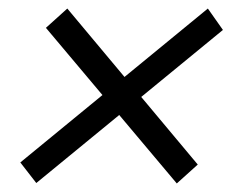

<svg xmlns="http://www.w3.org/2000/svg" viewBox="-20 -472 567 447"><path d="M463.9 -452.1 499 -402.3 64.5 -45.9 27.3 -93.8ZM136.7 -452.1 440.4 -88.9 391.6 -44.9 86.9 -407.2Z"/></svg>

Font: Crimson Pro ExtraLight Medium
Style: Italic
Weight: 500
Italic angle: -12°
Version: Version 1.002